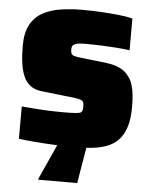

<svg xmlns="http://www.w3.org/2000/svg" viewBox="-59 -745 775 983"><g transform="rotate(5 328.5 -253.0)"><path d="M349 8Q302 8 248.5 5.5Q195 3 145 -1Q95 -5 58 -10V-176Q98 -173 136.5 -170Q175 -167 209.5 -166Q244 -165 268 -165Q312 -165 333 -166.5Q354 -168 362 -172Q367 -176 369 -180.5Q371 -185 371.5 -191.5Q372 -198 372 -206Q372 -219 368.5 -226Q365 -233 355.5 -236.5Q346 -240 326 -243Q306 -246 274 -249L151 -263Q117 -267 94.5 -284Q72 -301 59.5 -329.5Q47 -358 41.5 -397.5Q36 -437 36 -486Q36 -553 58.5 -594.5Q81 -636 121 -658Q161 -680 213.5 -688Q266 -696 326 -696Q369 -696 416.5 -693.5Q464 -691 508 -686.5Q552 -682 583 -674V-511Q553 -515 514 -518Q475 -521 435.5 -522.5Q396 -524 363 -524Q340 -524 324.5 -522.5Q309 -521 301 -517Q292 -513 288.5 -506.5Q285 -500 285 -490Q285 -476 288.5 -468Q292 -460 305 -456.5Q318 -453 346 -450L461 -437Q489 -434 513.5 -427Q538 -420 559 -405.5Q580 -391 597 -362Q604 -350 609.5 -330.5Q615 -311 618 -284.5Q621 -258 621 -223Q621 -161 607.5 -119Q594 -77 569 -51.5Q544 -26 510 -13.5Q476 -1 435.5 3.5Q395 8 349 8ZM175 190V185L267 -18H409V-13L375 190Z"/></g></svg>

Font: Saira SemiExpanded Black
Style: Regular
Weight: 900
Width: 6
Designer: Hector Gatti with collaboration of the Omnibus-Type team
Foundry: Omnibus-Type
Version: Version 1.101